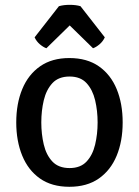

<svg xmlns="http://www.w3.org/2000/svg" viewBox="-20 -740 560 774"><path d="M474.5 -246.5Q474.5 -170.5 450.2 -112Q426 -53.5 378.2 -20.2Q330.5 13 259.5 13Q188.5 13 141 -20.5Q93.5 -54 69.5 -112.8Q45.5 -171.5 45.5 -246.5Q45.5 -322.5 69.8 -381Q94 -439.5 141.8 -472.8Q189.5 -506 259.5 -506Q331 -506 378.8 -472.5Q426.5 -439 450.5 -380.5Q474.5 -322 474.5 -246.5ZM146.5 -246.5Q146.5 -199.5 156.5 -157.2Q166.5 -115 191.2 -88.8Q216 -62.5 260.5 -62.5Q304.5 -62.5 329 -88.8Q353.5 -115 363.5 -157.2Q373.5 -199.5 373.5 -246.5Q373.5 -293.5 363.5 -335.8Q353.5 -378 329 -404.8Q304.5 -431.5 260.5 -431.5Q216 -431.5 191.2 -404.8Q166.5 -378 156.5 -335.8Q146.5 -293.5 146.5 -246.5ZM304.5 -715 402.5 -589.5Q395 -573 381 -561.2Q367 -549.5 355 -545.5L261 -637.5L167 -545.5Q155 -549.5 141 -561.2Q127 -573 119.5 -589.5L217.5 -715Q236 -720.5 261 -720.5Q286.5 -720.5 304.5 -715Z"/></svg>

Font: Signika Negative Light
Style: Regular
Weight: 400
Version: Version 2.001